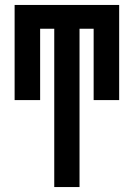

<svg xmlns="http://www.w3.org/2000/svg" viewBox="-20 -755 540 775"><path d="M199 0V-639H142V-351H39V-735H461V-351H358V-639H301V0Z"/></svg>

Font: Iosevka SS18
Style: Bold
Weight: 700
Monospace: yes
Designer: Belleve Invis
Foundry: Belleve Invis
Version: Version 25.1.1; ttfautohint (v1.8.4)